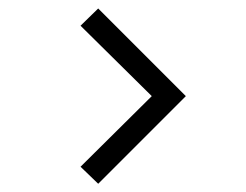

<svg xmlns="http://www.w3.org/2000/svg" viewBox="-20 -515 593 462"><path d="M216.3 -72.8 173.8 -113.8 345.2 -283.7 173.8 -453.1 216.3 -494.6 427.2 -283.7Z"/></svg>

Font: Potro Sans Bangla
Style: Regular
Weight: 400
Designer: Jayed Ahsan Saad
Foundry: Codepotro
Version: Potro Sans Bangla;Version 0.996;CodepotroFonts;